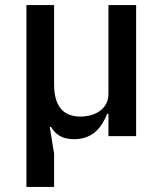

<svg xmlns="http://www.w3.org/2000/svg" viewBox="-20 -536 640 756"><path d="M193 200V69L176 -36H181C202 -1 231 12 272 12C346 12 381 -35 402 -88H407V0H516V-516H407V-166C407 -106 353 -77 297 -77C228 -77 193 -119 193 -204V-516H84V200Z"/></svg>

Font: IBM Mono Medium
Style: Regular
Weight: 500
Monospace: yes
Designer: Mike Abbink, Paul van der Laan, Pieter van Rosmalen
Foundry: Bold Monday
Version: Version 2.3